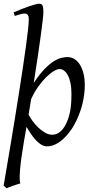

<svg xmlns="http://www.w3.org/2000/svg" viewBox="-21 -762 513 1026"><path d="M297.9 -393.1Q285.2 -393.1 265.9 -381.6Q246.6 -370.1 225.1 -348.9Q203.6 -327.6 182.6 -298.1Q161.6 -268.6 145.5 -232.4L131.8 -149.9Q139.2 -134.8 152.6 -116Q166 -97.2 183.1 -80.8Q200.2 -64.5 219.5 -53.2Q238.8 -42 257.8 -42Q271.5 -42 283.2 -47.1Q294.9 -52.2 304.4 -61.3Q314 -70.3 321.5 -82Q329.1 -93.8 335 -106.9Q343.8 -126 349.1 -146.7Q354.5 -167.5 356.9 -187.7Q359.4 -208 360.1 -226.6Q360.8 -245.1 360.8 -259.8Q360.8 -293.9 355.5 -319.1Q350.1 -344.2 341.1 -360.6Q332 -377 320.8 -385Q309.6 -393.1 297.9 -393.1ZM210.9 -696.8Q210.9 -686.5 207.5 -655.8Q204.1 -625 197.5 -576.7Q190.9 -528.3 181.4 -463.1Q171.9 -397.9 159.2 -318.8Q190.4 -365.7 217 -393.1Q243.7 -420.4 266.4 -434.6Q289.1 -448.7 307.4 -452.9Q325.7 -457 339.8 -457Q358.9 -457 375.5 -447.3Q392.1 -437.5 404.8 -418.2Q417.5 -398.9 424.8 -370.8Q432.1 -342.8 432.1 -306.2Q432.1 -257.3 418.5 -202.6Q404.8 -147.9 374 -91.8Q362.8 -72.3 347.4 -52.5Q332 -32.7 313.7 -16.6Q295.4 -0.5 274.2 9.8Q252.9 20 230 20Q214.4 20 199.7 11.2Q185.1 2.4 171.4 -12.2Q157.7 -26.9 145 -45.4Q132.3 -64 120.6 -84Q116.7 -64 113.5 -43.9Q110.4 -23.9 106.4 -2.9Q89.4 97.7 85.7 151.1Q82 204.6 87.4 218.3Q80.1 220.2 70.3 223.4Q60.5 226.6 50 230.2Q39.6 233.9 30 237.5Q20.5 241.2 14.2 244.1L-1.5 230Q5.9 186.5 15.6 128.9Q25.4 71.3 36.4 6.1Q47.4 -59.1 58.6 -128.9Q69.8 -198.7 80.6 -266.6Q91.3 -334.5 100.8 -397.7Q110.4 -460.9 117.4 -512.9Q124.5 -564.9 128.7 -602.5Q132.8 -640.1 132.8 -657.2Q132.8 -668.5 130.9 -675Q128.9 -681.6 125.2 -684.8Q121.6 -688 116.9 -689Q112.3 -689.9 106.9 -689.9Q102.5 -689.9 94.5 -687.7Q86.4 -685.5 78.1 -683.1Q68.8 -680.2 58.1 -676.8L51.8 -695.8Q72.3 -705.1 93.8 -713.4Q115.2 -721.7 133.8 -728Q152.3 -734.4 166.5 -738.3Q180.7 -742.2 187 -742.2Q202.6 -742.2 206.8 -731.7Q210.9 -721.2 210.9 -696.8Z"/></svg>

Font: Gentium Basic
Style: Italic
Weight: 400
Italic angle: -8°
Designer: J. Victor Gaultney and Annie Olsen
Foundry: SIL International
Version: Version 1.102; 2013; Maintenance release